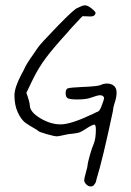

<svg xmlns="http://www.w3.org/2000/svg" viewBox="-20 -626 482 707"><path d="M290 38.1Q290 44.9 297.4 52.7Q304.7 60.5 314.5 60.5Q323.2 60.5 327.1 53.7Q334 45.9 335 35.2Q357.4 -36.1 395.5 -215.8Q396.5 -230.5 402.3 -247.6Q408.2 -264.6 409.2 -280.3Q409.2 -283.2 409.2 -286.1Q409.2 -301.8 399.4 -310.1Q389.6 -318.4 374 -318.4Q361.3 -318.4 349.6 -312.5Q335 -307.6 282.2 -305.7Q238.3 -303.7 230 -300.8Q221.7 -297.9 221.7 -283.2Q221.7 -268.6 229.5 -264.2Q237.3 -259.8 264.6 -259.8Q296.9 -259.8 312.5 -265.6Q339.8 -275.4 348.6 -275.4Q355.5 -275.4 359.4 -272Q363.3 -268.6 363.3 -264.6Q363.3 -260.7 357.4 -245.1Q351.6 -227.5 347.2 -221.2Q342.8 -214.8 335 -212.9Q330.1 -210.9 321.3 -206.1Q241.2 -168 203.1 -168Q166 -168 127.9 -190.9Q89.8 -213.9 89.8 -238.3Q88.9 -252 77.1 -284.2Q77.1 -284.2 83 -296.4Q88.9 -308.6 94.7 -320.8Q100.6 -333 100.6 -333Q122.1 -377 150.4 -414.6Q178.7 -452.1 232.4 -510.7Q232.4 -511.7 245.6 -525.9Q258.8 -540 271.5 -553.7Q284.2 -567.4 284.2 -566.4Q310.5 -565.4 312.5 -565.4Q324.2 -565.4 328.1 -570.3Q332 -575.2 332 -578.1Q332 -583 317.4 -594.7Q302.7 -606.4 293 -606.4Q288.1 -606.4 281.7 -604Q275.4 -601.6 270.5 -599.1Q265.6 -596.7 265.6 -596.7Q255.9 -595.7 192.4 -530.3Q128.9 -464.8 119.1 -450.2Q113.3 -442.4 102.5 -425.8Q77.1 -390.6 69.3 -372.1Q66.4 -365.2 58.6 -351.6Q33.2 -303.7 33.2 -274.4Q33.2 -238.3 45.9 -211.4Q58.6 -184.6 73.7 -173.8Q88.9 -163.1 104 -154.8Q119.1 -146.5 121.1 -143.6Q123 -140.6 151.4 -132.3Q179.7 -124 190.4 -124Q200.2 -125 216.3 -128.9Q232.4 -132.8 248 -133.8Q265.6 -135.7 273.4 -138.7Q281.2 -141.6 298.8 -153.3Q320.3 -167 327.1 -167Q333 -167 333 -149.4Q333 -115.2 325.2 -96.7Q319.3 -84 311 -54.7Q302.7 -25.4 302.7 -18.6Q302.7 -13.7 296.4 8.8Q290 31.2 290 38.1Z"/></svg>

Font: 辰宇落雁體 Thin Monospaced
Style: Regular
Weight: 100
Designer: Written by Liu, Wei-Chen; Created by Wang, Li-Yu.
Version: Version 1.000